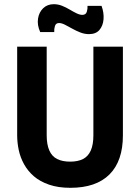

<svg xmlns="http://www.w3.org/2000/svg" viewBox="-20 -883 669 917"><path d="M316 14Q258 14 214.5 -1Q171 -16 142 -41Q113 -66 95 -98.5Q77 -131 69.5 -166.5Q62 -202 62 -237V-660H203V-237Q203 -193 215.5 -164.5Q228 -136 253 -123.5Q278 -111 315 -111Q352 -111 376.5 -123.5Q401 -136 413.5 -164Q426 -192 426 -237V-660H567V-237Q567 -114 503 -50Q439 14 316 14ZM405 -720Q384 -720 363.5 -728Q343 -736 324.5 -746.5Q306 -757 290 -765Q274 -773 262 -773Q247 -773 242.5 -759Q238 -745 239 -730H172Q157 -763 161.5 -793.5Q166 -824 186 -843.5Q206 -863 237 -863Q257 -863 276 -855.5Q295 -848 312.5 -837.5Q330 -827 345.5 -819.5Q361 -812 373 -812Q390 -812 394.5 -826.5Q399 -841 398 -855H465Q477 -822 474.5 -791Q472 -760 455 -740Q438 -720 405 -720Z"/></svg>

Font: Bricolage Grotesque SemiCondensed
Style: Bold
Weight: 700
Width: 4
Designer: Mathieu Triay
Foundry: Atelier Triay
Version: Version 1.001;gftools[0.9.33.dev8+g029e19f]